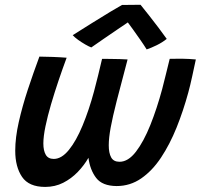

<svg xmlns="http://www.w3.org/2000/svg" viewBox="-20 -758 810 775"><path d="M162.5 -3.5Q96.5 -3.5 69 -44Q41.5 -84.5 41.5 -149.5Q41.5 -202.5 55.8 -265.5Q70 -328.5 92.2 -396Q114.5 -463.5 139 -529.5Q162 -529.5 193.5 -528.2Q225 -527 249 -525Q233 -482 216.5 -433.2Q200 -384.5 186 -336.8Q172 -289 163.5 -248Q155 -207 155 -179Q155 -150 164.8 -133.2Q174.5 -116.5 197 -116.5Q228.5 -116.5 258 -152.8Q287.5 -189 313.2 -251Q339 -313 359.5 -389Q367 -417.5 376 -453.5Q385 -489.5 392 -520.5Q403.5 -520.5 423.2 -520.2Q443 -520 463 -519.5Q483 -519 495 -518Q468 -416.5 451.2 -351Q434.5 -285.5 426.8 -243.5Q419 -201.5 419 -171.5Q419 -140 428.8 -122.5Q438.5 -105 462.5 -105Q497.5 -105 528.8 -145.8Q560 -186.5 586.8 -253.2Q613.5 -320 634.5 -398Q641 -423.5 649.5 -457.5Q658 -491.5 665 -520.5Q676 -520.5 688.8 -520.8Q701.5 -521 714.5 -521Q727 -521 743.5 -520Q760 -519 770.5 -518Q764.5 -490 756 -450.8Q747.5 -411.5 740 -384.5Q720 -311 692.8 -243.2Q665.5 -175.5 630.2 -122.2Q595 -69 550.2 -38Q505.5 -7 450.5 -7Q393 -7.5 368.2 -39.8Q343.5 -72 337 -121Q319.5 -90.5 293.8 -63.8Q268 -37 235 -20.2Q202 -3.5 162.5 -3.5ZM547.5 -738.5Q562.5 -720 581.8 -695.5Q601 -671 620 -646Q639 -621 653 -601Q635 -586.5 612.5 -575.5Q590 -564.5 572 -558.5Q561.5 -575.5 546.2 -597.5Q531 -619.5 517 -638.8Q503 -658 496 -667.5Q482 -658 455 -639.8Q428 -621.5 398.5 -601.2Q369 -581 348.5 -566.5Q339 -570 324.2 -578.5Q309.5 -587 295.2 -597.2Q281 -607.5 273.5 -616Q309 -638.5 349.8 -664Q390.5 -689.5 424.2 -709.8Q458 -730 472.5 -738Q479 -738 493.8 -738.2Q508.5 -738.5 523.8 -738.5Q539 -738.5 547.5 -738.5Z"/></svg>

Font: Grandstander Medium
Style: Italic
Weight: 500
Italic angle: -15°
Designer: Tyler Finck
Foundry: Etcetera Type Co
Version: Version 1.200; ttfautohint (v1.8.3)